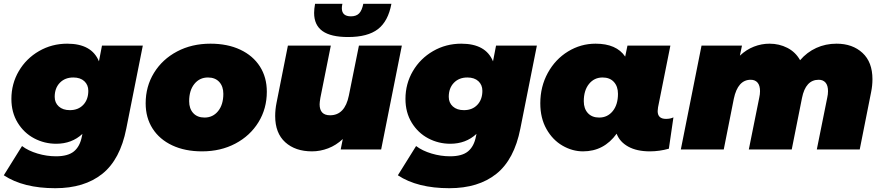

<svg xmlns="http://www.w3.org/2000/svg" viewBox="-40 -787 4641 1011"><path d="M712 -547 625 -110Q593 53 498.5 128.5Q404 204 251 204Q83 204 -20 136L76 -18Q109 7 157.5 21.5Q206 36 255 36Q318 36 349.5 10Q381 -16 391 -68L394 -82Q338 -30 256 -30Q194 -30 140 -58.5Q86 -87 53 -141Q20 -195 20 -266Q20 -346 59 -412.5Q98 -479 165.5 -518Q233 -557 314 -557Q443 -557 481 -464L497 -547ZM328 -207Q372 -207 398.5 -235Q425 -263 425 -309Q425 -340 404 -359.5Q383 -379 346 -379Q302 -379 275 -351Q248 -323 248 -277Q248 -246 269.5 -226.5Q291 -207 328 -207Z M727 -243Q727 -332 771 -403.5Q815 -475 892.5 -516Q970 -557 1068 -557Q1158 -557 1225 -525.5Q1292 -494 1328.5 -437Q1365 -380 1365 -304Q1365 -215 1321 -143.5Q1277 -72 1199.5 -31Q1122 10 1024 10Q934 10 867 -21.5Q800 -53 763.5 -110Q727 -167 727 -243ZM1136 -293Q1136 -332 1114.5 -355.5Q1093 -379 1055 -379Q1011 -379 983.5 -345Q956 -311 956 -254Q956 -215 977.5 -191.5Q999 -168 1037 -168Q1081 -168 1108.5 -202Q1136 -236 1136 -293Z M2076 -547 1967 0H1754L1765 -55Q1730 -22 1688 -6Q1646 10 1603 10Q1515 10 1462 -38Q1409 -86 1409 -176Q1409 -210 1416 -245L1476 -547H1702L1647 -272Q1643 -248 1643 -238Q1643 -180 1698 -180Q1776 -180 1797 -284L1850 -547ZM1614 -719Q1614 -739 1619 -767H1763Q1760 -755 1760 -744Q1760 -701 1808 -701Q1836 -701 1851 -716.5Q1866 -732 1873 -767H2021Q2004 -675 1950 -633.5Q1896 -592 1793 -592Q1702 -592 1658 -623.5Q1614 -655 1614 -719Z M2787 -547 2700 -110Q2668 53 2573.5 128.5Q2479 204 2326 204Q2158 204 2055 136L2151 -18Q2184 7 2232.5 21.5Q2281 36 2330 36Q2393 36 2424.5 10Q2456 -16 2466 -68L2469 -82Q2413 -30 2331 -30Q2269 -30 2215 -58.5Q2161 -87 2128 -141Q2095 -195 2095 -266Q2095 -346 2134 -412.5Q2173 -479 2240.5 -518Q2308 -557 2389 -557Q2518 -557 2556 -464L2572 -547ZM2403 -207Q2447 -207 2473.5 -235Q2500 -263 2500 -309Q2500 -340 2479 -359.5Q2458 -379 2421 -379Q2377 -379 2350 -351Q2323 -323 2323 -277Q2323 -246 2344.5 -226.5Q2366 -207 2403 -207Z M3506 -169 3482 -4Q3432 10 3382 10Q3313 10 3268 -15Q3223 -40 3207 -83Q3140 10 3030 10Q2974 10 2922 -20Q2870 -50 2837.5 -107.5Q2805 -165 2805 -243Q2805 -331 2844.5 -403Q2884 -475 2951 -516Q3018 -557 3096 -557Q3206 -557 3252 -489L3264 -547H3490L3425 -222Q3423 -206 3423 -202Q3423 -161 3467 -161Q3490 -161 3506 -169ZM3214 -293Q3214 -332 3192.5 -355.5Q3171 -379 3133 -379Q3089 -379 3061.5 -345Q3034 -311 3034 -254Q3034 -215 3055.5 -191.5Q3077 -168 3115 -168Q3159 -168 3186.5 -202Q3214 -236 3214 -293Z M4554 -370Q4554 -336 4547 -302L4487 0H4261L4316 -273Q4320 -290 4320 -307Q4320 -337 4307 -352Q4294 -367 4271 -367Q4202 -367 4183 -271L4129 0H3903L3958 -273Q3962 -290 3962 -307Q3962 -337 3949 -352Q3936 -367 3913 -367Q3845 -367 3824 -267L3771 0H3545L3654 -547H3867L3856 -494Q3890 -526 3930 -541.5Q3970 -557 4012 -557Q4063 -557 4106 -535Q4149 -513 4173 -470Q4209 -512 4258 -534.5Q4307 -557 4365 -557Q4449 -557 4501.5 -508.5Q4554 -460 4554 -370Z"/></svg>

Font: Montserrat Alternates Black
Style: Italic
Weight: 900
Italic angle: -11.3°
Designer: Julieta Ulanovsky
Foundry: Julieta Ulanovsky
Version: Version 7.200